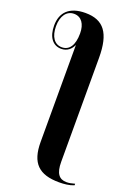

<svg xmlns="http://www.w3.org/2000/svg" viewBox="-261 -835 809 1146"><g transform="rotate(20 143.5 -262.0)"><path d="M271 240C301 240 335 237 364 225V215C344 221 327 224 312 224C265 224 241 194 241 121V-540C241 -697 190 -764 74 -764C-28 -764 -77 -713 -77 -630C-77 -558 -45 -513 10 -513C48 -513 72 -536 85 -565V51C85 185 142 240 271 240ZM10 -523C-37 -523 -65 -564 -65 -630C-65 -695 -35 -736 12 -736C59 -736 85 -697 85 -638C85 -562 57 -523 10 -523Z"/></g></svg>

Font: Noto Serif Display Condensed ExtraBold
Style: Regular
Weight: 800
Width: 3
Designer: Monotype Design Team
Foundry: Monotype Imaging Inc.
Version: Version 2.009